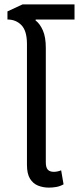

<svg xmlns="http://www.w3.org/2000/svg" viewBox="-20 -846 360 876"><path d="M103 -448V-645Q103 -705 78 -731Q53 -757 14 -757V-794L83 -826H320V-757H143L142 -753Q162 -738 175.5 -707.5Q189 -677 189 -628V-448ZM203 10Q177 10 154 1Q131 -8 117 -30.5Q103 -53 103 -94V-548H189V-105Q189 -82 198 -72Q207 -62 226 -62Q234 -62 243 -64Q252 -66 259 -69L270 -5Q254 4 237 7Q220 10 203 10Z"/></svg>

Font: Noto Sans Thai SemiCondensed
Style: Regular
Weight: 400
Width: 4
Designer: Monotype Design Team
Foundry: Monotype Imaging Inc.
Version: Version 2.001